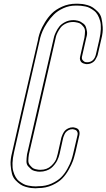

<svg xmlns="http://www.w3.org/2000/svg" viewBox="-20 -814 571 1030"><path d="M290 10 309 -75Q310 -77 311 -81Q312 -85 316.5 -94.5Q321 -104 327 -111.5Q333 -119 345 -125Q357 -131 371 -131Q373 -131 376 -130.5Q379 -130 386 -128Q393 -126 398 -122Q403 -118 405.5 -109.5Q408 -101 406 -90L392 -29L385 2Q384 6 382 13Q378 30 371.5 48.5Q365 67 349.5 95Q334 123 314 143.5Q294 164 260 179.5Q226 195 185 195Q179 196 170 196Q158 196 146.5 194.5Q135 193 118.5 188.5Q102 184 89.5 175.5Q77 167 63.5 153Q50 139 44.5 119Q39 99 37 70.5Q35 42 45 4L93 -207L184 -600Q185 -605 186 -612Q190 -629 197 -647.5Q204 -666 220.5 -693.5Q237 -721 258 -742Q279 -763 313.5 -778.5Q348 -794 388 -794H398Q410 -794 421.5 -792.5Q433 -791 449.5 -786.5Q466 -782 478.5 -773.5Q491 -765 505 -751Q519 -737 524 -717Q529 -697 531 -668.5Q533 -640 523 -602L505 -524Q504 -518 501 -511.5Q498 -505 492 -494.5Q486 -484 473.5 -477Q461 -470 445 -470Q443 -470 440 -470.5Q437 -471 430 -473Q423 -475 418 -479Q413 -483 410 -491.5Q407 -500 410 -511L413 -524L433 -612Q436 -632 436 -646Q436 -660 428.5 -669.5Q421 -679 414.5 -684.5Q408 -690 397.5 -692.5Q387 -695 382 -695.5Q377 -696 373 -696H372Q350 -696 332 -687Q314 -678 304.5 -665Q295 -652 288.5 -639Q282 -626 280 -617L278 -608L185 -202L135 14Q132 34 132 48Q132 62 140 71.5Q148 81 154 86Q160 91 170.5 93.5Q181 96 186 96.5Q191 97 196 97H197Q232 97 255 75.5Q278 54 284 32ZM300 10Q299 12 298.5 15.5Q298 19 294.5 29Q291 39 286.5 48Q282 57 273 68.5Q264 80 254 88Q244 96 228 101.5Q212 107 194 107H193Q188 107 182.5 106.5Q177 106 165.5 103Q154 100 147 94Q140 88 131 78Q122 68 122 52Q122 36 125 14L268 -608Q269 -612 270.5 -618.5Q272 -625 280 -642Q288 -659 298.5 -672Q309 -685 329 -695.5Q349 -706 374 -706H375Q379 -706 383.5 -705.5Q388 -705 397 -703Q406 -701 413 -697Q420 -693 428.5 -686.5Q437 -680 440.5 -670Q444 -660 446.5 -645.5Q449 -631 443 -612L420 -511Q417 -498 424.5 -490Q432 -482 437.5 -481Q443 -480 447 -480Q485 -480 495 -524L513 -602Q520 -633 521 -658.5Q522 -684 517 -702Q512 -720 504 -734Q496 -748 484.5 -756.5Q473 -765 462 -771Q451 -777 437.5 -779.5Q424 -782 414.5 -783Q405 -784 396 -784H385Q351 -784 320 -770Q289 -756 269 -736Q249 -716 232.5 -691Q216 -666 208 -646.5Q200 -627 196 -612L103 -207L55 4Q48 35 47 60.5Q46 86 51 104Q56 122 64 136Q72 150 83.5 158.5Q95 167 106 173Q117 179 130.5 181.5Q144 184 153.5 185Q163 186 172 186L186 185H187Q225 185 257 170.5Q289 156 308 137Q327 118 341.5 91.5Q356 65 362 47.5Q368 30 372 13L396 -90Q398 -98 395.5 -104.5Q393 -111 389.5 -114Q386 -117 380.5 -118.5Q375 -120 372.5 -120.5Q370 -121 369 -121Q357 -121 348 -116Q339 -111 334 -105.5Q329 -100 325.5 -92Q322 -84 321 -81Q320 -78 319 -75Z"/></svg>

Font: Soda Fountain
Style: OutlineOblique
Weight: 400
Version: Version 1.0